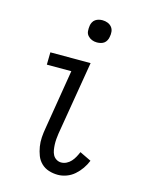

<svg xmlns="http://www.w3.org/2000/svg" viewBox="-111 -792 673 871"><g transform="rotate(15 225.0 -357.0)"><path d="M246 8Q224 8 203.5 1.5Q183 -5 168 -19.5Q153 -34 145.5 -53.5Q138 -73 134.5 -94.5Q131 -116 132.5 -138Q134 -160 138 -182L184 -462H69L70 -520H259L201 -173Q199 -160 198 -147Q197 -134 197.5 -121.5Q198 -109 200 -96.5Q202 -84 207.5 -73.5Q213 -63 223.5 -56.5Q234 -50 246 -50Q259 -50 271 -56Q283 -62 292 -72Q301 -82 307.5 -94Q314 -106 319 -118L373 -92Q365 -72 352.5 -54Q340 -36 323.5 -21.5Q307 -7 286.5 0.5Q266 8 246 8ZM262 -618Q249 -618 238 -622.5Q227 -627 219 -636Q211 -645 210 -657.5Q209 -670 211 -683Q212 -691 216.5 -699.5Q221 -708 228.5 -713Q236 -718 244.5 -720Q253 -722 261 -722Q274 -722 285.5 -717.5Q297 -713 304.5 -704Q312 -695 313.5 -682.5Q315 -670 312 -657Q311 -649 306.5 -640.5Q302 -632 295 -627Q288 -622 279 -620Q270 -618 262 -618Z"/></g></svg>

Font: Iosevka Etoile Light
Style: Italic
Weight: 300
Italic angle: -9°
Designer: Belleve Invis
Foundry: Belleve Invis
Version: Version 22.1.2; ttfautohint (v1.8.4)